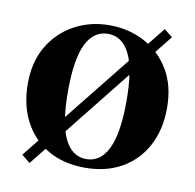

<svg xmlns="http://www.w3.org/2000/svg" viewBox="-72 -660 782 770"><g transform="rotate(10 318.5 -274.5)"><path d="M572 -559 97 37 63 9 538 -586ZM318 17Q232 17 168.5 -19.5Q105 -56 70 -122Q35 -188 35 -276Q35 -365 73 -429Q111 -493 175.5 -528Q240 -563 318 -563Q397 -563 461.5 -528.5Q526 -494 564 -430Q602 -366 602 -276Q602 -187 566.5 -121Q531 -55 467.5 -19Q404 17 318 17ZM318 -18Q376 -18 406.5 -81Q437 -144 437 -274Q437 -405 406.5 -466.5Q376 -528 318 -528Q260 -528 229.5 -466.5Q199 -405 199 -274Q199 -143 229.5 -80.5Q260 -18 318 -18Z"/></g></svg>

Font: Noto Serif KR ExtraLight Black
Style: Regular
Weight: 900
Version: Version 2.003-H1;hotconv 1.1.1;makeotfexe 2.6.0